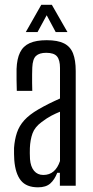

<svg xmlns="http://www.w3.org/2000/svg" viewBox="-20 -774 388 800"><path d="M138.5 6.5Q90 6.5 67 -22Q44 -50.5 39.5 -107Q39 -119.5 38.5 -132.5Q38 -145.5 38.5 -157.5Q41 -192.5 50.5 -221Q60 -249.5 81.2 -273Q102.5 -296.5 139.5 -318Q161 -330.5 184 -342Q207 -353.5 230 -363.5V-491Q230 -524 217.5 -539Q205 -554 172.5 -554Q144 -554 130 -541Q116 -528 114.5 -492.5Q114 -481 113.8 -463.8Q113.5 -446.5 113.8 -428.2Q114 -410 114.5 -395.5H50Q49.5 -415.5 49 -441Q48.5 -466.5 49 -486.5Q50.5 -529 63.5 -555.5Q76.5 -582 103.5 -594.2Q130.5 -606.5 174.5 -606.5Q220.5 -606.5 246.8 -593.2Q273 -580 284.2 -551.8Q295.5 -523.5 295.5 -478V0H229.5V-54H218.5Q207.5 -25.5 189.5 -9.5Q171.5 6.5 138.5 6.5ZM160.5 -45Q186 -45 203.2 -59.8Q220.5 -74.5 230 -103V-308.5Q212.5 -301.5 194.2 -292Q176 -282.5 153.5 -265.5Q125 -244.5 115.5 -218.2Q106 -192 104.5 -157.5Q104 -148.5 104.2 -136Q104.5 -123.5 105 -111Q107.5 -79.5 122 -62.2Q136.5 -45 160.5 -45ZM87.5 -640.5 152 -754H196L261 -640.5H212L174.5 -710.5L136.5 -640.5Z"/></svg>

Font: Big Shoulders Display Thin
Style: Regular
Weight: 400
Version: Version 2.002